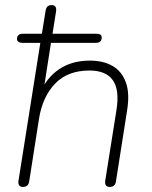

<svg xmlns="http://www.w3.org/2000/svg" viewBox="-20 -731 599 757"><path d="M70 6Q60 6 55.5 -0.5Q51 -7 53 -19L139 -562H69Q59 -562 53 -566Q47 -570 47 -577Q47 -598 71 -598H159L143 -585L160 -690Q162 -701 168 -706Q174 -711 184 -711Q194 -711 198.5 -704.5Q203 -698 201 -686L185 -585L179 -598H359Q370 -598 375.5 -594.5Q381 -591 381 -583Q381 -562 357 -562H181L150 -364H138Q163 -424 213 -458Q263 -492 334 -492Q388 -492 424.5 -470.5Q461 -449 476.5 -405.5Q492 -362 481 -295L437 -15Q434 6 412 6Q402 6 397.5 -0.5Q393 -7 395 -19L439 -296Q452 -376 425 -414.5Q398 -453 333 -453Q247 -453 197.5 -401.5Q148 -350 134 -264L95 -15Q92 6 70 6Z"/></svg>

Font: Nunito Variable Extra Light
Style: Italic
Weight: 200
Italic angle: -9°
Designer: Vernon Adams
Foundry: Vernon Adams
Version: Version 3.602